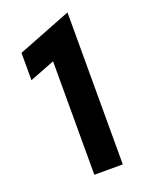

<svg xmlns="http://www.w3.org/2000/svg" viewBox="-154 -770 757 983"><g transform="rotate(-20 225.0 -278.0)"><path d="M185 136V-482L48 -429V-578L340 -692V136Z"/></g></svg>

Font: Cafe24 Ohsquare
Style: Bold
Weight: 700
Designer: Cafe24 thkim, hmlim, mnelim, nhlee, sslee, sskim, smlim, yjkim, sdjeong, hskwak & 4IRTF
Foundry: Cafe24
Version: Version 1.000